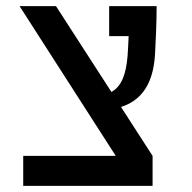

<svg xmlns="http://www.w3.org/2000/svg" viewBox="-20 -606 626 626"><path d="M55.7 0H477.5V-97.7L374.5 -257.3C433.1 -275.9 479 -322.3 485.4 -428.2C487.8 -469.2 490.7 -534.2 490.7 -585.9H335.9V-488.3H399.4C398.4 -466.3 397.5 -444.8 396 -424.3C391.1 -362.3 375.5 -323.7 343.3 -306.2L162.6 -585.9H43.9L357.4 -97.7H55.7Z"/></svg>

Font: Cascadia Code PL
Style: Regular
Weight: 400
Monospace: yes
Designer: Aaron Bell
Foundry: Saja Typeworks
Version: Version 2404.023